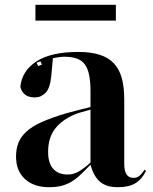

<svg xmlns="http://www.w3.org/2000/svg" viewBox="-20 -773 639 802"><path d="M537 -30Q551 -30 561 -37.5Q571 -45 584 -64L590 -59Q572 -23 544.5 -7Q517 9 472 9Q424 9 397.5 -14Q371 -37 358 -85Q335 -61 316 -43Q297 -25 277.5 -13.5Q258 -2 236 3.5Q214 9 185 9Q122 9 84.5 -25Q47 -59 47 -119Q47 -151 57 -176.5Q67 -202 90.5 -223.5Q114 -245 154 -263Q194 -281 254 -299Q275 -305 301 -311.5Q327 -318 358 -326V-393Q358 -472 334.5 -504Q311 -536 250 -536Q239 -536 228 -534.5Q217 -533 201 -530L194 -454Q189 -404 170 -385Q151 -366 126 -366Q76 -366 65 -410Q71 -476 131.5 -516Q192 -556 307 -556Q359 -556 395.5 -544.5Q432 -533 455 -509Q478 -485 488.5 -447.5Q499 -410 499 -357V-88Q499 -30 537 -30ZM133 -511 139 -497 155 -503 149 -517ZM263 -44Q286 -44 307 -55.5Q328 -67 358 -94V-315Q333 -308 317 -303.5Q301 -299 292 -295Q238 -272 209.5 -234.5Q181 -197 181 -139Q181 -91 202.5 -67.5Q224 -44 263 -44ZM464 -753V-687H128V-753Z"/></svg>

Font: XinYuGongZhangJiaSongA
Style: Regular
Weight: 900
Designer: XinYuGong
Foundry: Adobe Systems Incorporated
Version: Version 1.00